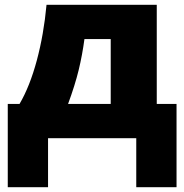

<svg xmlns="http://www.w3.org/2000/svg" viewBox="-20 -573 764 796"><path d="M711.9 203.1H544.9V0H179.2V203.1H12.2V-142.1H61Q103.5 -214.4 132.6 -322.5Q161.6 -430.7 172.9 -553.2H629.9V-142.1H711.9ZM439 -142.1V-411.1H330.1Q321.3 -345.2 306.2 -282.7Q291 -220.2 262.2 -142.1Z"/></svg>

Font: OpenSans-ExtraBold
Style: Regular
Weight: 800
Foundry: Ascender Corporation
Version: Version 1.10